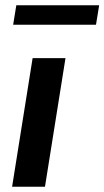

<svg xmlns="http://www.w3.org/2000/svg" viewBox="-20 -710 397 730"><path d="M26 0 104 -489H229L151 0ZM30 -616 42 -690H357L345 -616Z"/></svg>

Font: Nunito Sans 12pt ExtraLight
Style: Italic
Weight: 200
Italic angle: -9°
Designer: Vernon Adams
Foundry: Vernon Adams
Version: Version 3.101;gftools[0.9.27]